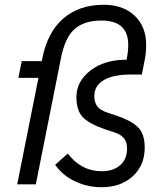

<svg xmlns="http://www.w3.org/2000/svg" viewBox="-20 -772 681 804"><path d="M586 -154Q586 -79 535.5 -33.5Q485 12 406 12Q346 12 293.5 -13Q241 -38 211 -82L264 -129Q320 -55 406 -55Q454 -55 483 -80Q512 -105 512 -150Q512 -176 500 -192Q488 -208 458 -218L419 -231Q359 -251 329.5 -278.5Q300 -306 300 -366Q300 -431 358.5 -476.5Q417 -522 510 -522L511 -527Q517 -558 517 -584Q517 -686 405 -686Q333 -686 292.5 -650.5Q252 -615 235 -527L130 0H52L141 -446H57L71 -516H155L157 -527Q179 -638 245.5 -695Q312 -752 415 -752Q495 -752 543.5 -706.5Q592 -661 592 -584Q592 -552 586 -521L574 -460H529Q454 -460 414.5 -436.5Q375 -413 375 -370Q375 -343 387.5 -326.5Q400 -310 431 -300L470 -287Q527 -268 556.5 -240.5Q586 -213 586 -154Z"/></svg>

Font: Aneliza
Style: Italic
Weight: 400
Italic angle: -11.31°
Designer: Mike Abbink, Paul van der Laan, Pieter van Rosmalen
Foundry: Bold Monday
Version: Version 3.0